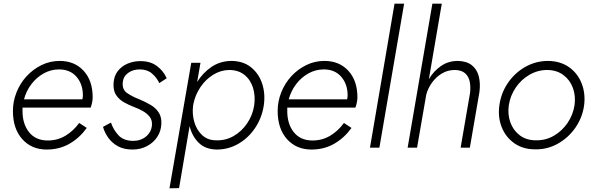

<svg xmlns="http://www.w3.org/2000/svg" viewBox="-20 -800 3203 1040"><path d="M233 10Q151 10 100.5 -46.5Q50 -103 50 -199Q50 -251 69.5 -300Q89 -349 124 -387Q159 -425 205 -447.5Q251 -470 303 -470Q384 -470 433 -416.5Q482 -363 482 -273Q482 -259 478.5 -243Q475 -227 471 -217H102Q102 -210 102 -202Q101 -130 137 -84.5Q173 -39 239 -39Q291 -39 334 -64.5Q377 -90 409 -134L450 -107Q411 -53 356.5 -21.5Q302 10 233 10ZM300 -424Q255 -424 216 -402Q177 -380 149.5 -343.5Q122 -307 110 -262H426Q429 -273 429 -283Q429 -344 394.5 -384Q360 -424 300 -424Z M581 -136Q594 -97 622 -67Q650 -37 702 -37Q743 -37 771.5 -61Q800 -85 803 -122Q805 -149 791 -167Q777 -185 754.5 -198Q732 -211 707 -220Q678 -231 651.5 -246Q625 -261 609 -285Q593 -309 595 -348Q597 -388 618 -415Q639 -442 671.5 -455.5Q704 -469 740 -469Q795 -469 830.5 -442Q866 -415 883 -376L843 -350Q828 -381 802.5 -402.5Q777 -424 737 -424Q700 -424 674 -405Q648 -386 645 -354Q641 -315 668.5 -296Q696 -277 735 -262Q768 -248 795.5 -232Q823 -216 839.5 -191Q856 -166 854 -128Q852 -89 831.5 -58Q811 -27 776 -8.5Q741 10 698 10Q651 10 618.5 -8Q586 -26 566 -54.5Q546 -83 538 -113Z M950 219 898 220 1016 -460H1066L1048 -356Q1079 -406 1125.5 -437.5Q1172 -469 1232 -470Q1296 -470 1338.5 -436.5Q1381 -403 1399.5 -348.5Q1418 -294 1409 -230Q1399 -163 1363 -108.5Q1327 -54 1272.5 -22Q1218 10 1154 10Q1092 9 1056 -27Q1020 -63 1007 -117ZM1357 -230Q1364 -281 1350.5 -324.5Q1337 -368 1304 -394.5Q1271 -421 1220 -421Q1175 -420 1134.5 -395Q1094 -370 1066 -328.5Q1038 -287 1028 -239L1026 -228Q1020 -182 1032.5 -139Q1045 -96 1075 -68Q1105 -40 1151 -40Q1202 -38 1246 -63.5Q1290 -89 1319.5 -133Q1349 -177 1357 -230Z M1667 10Q1585 10 1534.5 -46.5Q1484 -103 1484 -199Q1484 -251 1503.5 -300Q1523 -349 1558 -387Q1593 -425 1639 -447.5Q1685 -470 1737 -470Q1818 -470 1867 -416.5Q1916 -363 1916 -273Q1916 -259 1912.5 -243Q1909 -227 1905 -217H1536Q1536 -210 1536 -202Q1535 -130 1571 -84.5Q1607 -39 1673 -39Q1725 -39 1768 -64.5Q1811 -90 1843 -134L1884 -107Q1845 -53 1790.5 -21.5Q1736 10 1667 10ZM1734 -424Q1689 -424 1650 -402Q1611 -380 1583.5 -343.5Q1556 -307 1544 -262H1860Q1863 -273 1863 -283Q1863 -344 1828.5 -384Q1794 -424 1734 -424Z M2117 -780H2169L2035 0H1984Z M2526 -296Q2530 -329 2524.5 -357Q2519 -385 2500 -402.5Q2481 -420 2444 -421Q2405 -421 2373.5 -402Q2342 -383 2320 -352.5Q2298 -322 2289 -288L2239 0H2188L2322 -780H2373L2303 -371Q2328 -414 2368 -442Q2408 -470 2460 -470Q2508 -469 2536 -446.5Q2564 -424 2573.5 -386Q2583 -348 2577 -302L2525 0H2475Z M2685 -230Q2694 -296 2731 -350.5Q2768 -405 2825 -437.5Q2882 -470 2949 -470Q3016 -469 3062.5 -436Q3109 -403 3130.5 -348.5Q3152 -294 3144 -230Q3135 -164 3097.5 -109.5Q3060 -55 3003 -22.5Q2946 10 2879 9Q2813 9 2766 -24Q2719 -57 2697.5 -111.5Q2676 -166 2685 -230ZM2736 -230Q2729 -180 2744.5 -137Q2760 -94 2795.5 -67Q2831 -40 2883 -40Q2936 -39 2980.5 -65Q3025 -91 3054.5 -134.5Q3084 -178 3092 -230Q3099 -280 3083.5 -323Q3068 -366 3032.5 -393Q2997 -420 2945 -421Q2893 -421 2848 -395Q2803 -369 2773.5 -325.5Q2744 -282 2736 -230Z"/></svg>

Font: Jost* Light
Style: Italic
Weight: 300
Italic angle: -10°
Version: Version 3.7